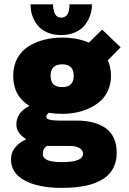

<svg xmlns="http://www.w3.org/2000/svg" viewBox="-20 -690 610 909"><path d="M415.5 -669.5Q415.5 -644.5 407.8 -620.2Q400 -596 383.8 -573.8Q367.5 -551.5 337.8 -537.8Q308 -524 269 -524Q237.5 -524 212 -533.2Q186.5 -542.5 170.5 -557.2Q154.5 -572 143.8 -591.5Q133 -611 128.8 -630.5Q124.5 -650 124.5 -669.5H231Q231 -662.5 231.8 -655.2Q232.5 -648 235.8 -635.2Q239 -622.5 247.8 -614.5Q256.5 -606.5 270 -606.5Q309 -606.5 309 -669.5ZM274.5 -151Q241 -151 211.5 -156Q199 -146.5 199 -137Q199 -119 262 -119H343.5Q384 -119 417 -111Q450 -103 476.8 -85.8Q503.5 -68.5 518 -38.2Q532.5 -8 532.5 33Q532.5 199.5 273 199.5Q161 199.5 96.5 164.2Q32 129 32 64.5Q32 4 104 -31Q57.5 -60 57.5 -100Q57.5 -158 119.5 -188.5Q42.5 -235.5 42.5 -331Q42.5 -378 62.2 -414Q82 -450 115.5 -470.8Q149 -491.5 189 -501.8Q229 -512 274.5 -512Q345.5 -512 401 -488L463.5 -550L551 -466L490.5 -404.5Q505.5 -371.5 505.5 -331Q505.5 -293 491.5 -262Q477.5 -231 454.5 -210.8Q431.5 -190.5 401 -176.8Q370.5 -163 338.8 -157Q307 -151 274.5 -151ZM274.5 -277.5Q329 -277.5 329 -331.5Q329 -385.5 274.5 -385.5Q219.5 -385.5 219.5 -331.5Q219.5 -277.5 274.5 -277.5ZM182.5 38.5Q182.5 58 204 67.8Q225.5 77.5 274 77.5Q373 77.5 373 38Q373 20.5 356 10.8Q339 1 312 1H211.5Q206 1 203 0.5Q182.5 13.5 182.5 38.5Z"/></svg>

Font: League Mono Narrow ExtraBold
Style: Regular
Weight: 800
Width: 3
Designer: Tyler Finck
Foundry: The League of Moveable Type / Tyler Finck
Version: Version 2.210